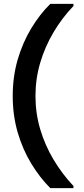

<svg xmlns="http://www.w3.org/2000/svg" viewBox="-20 -831 435 996"><path d="M241 145Q186 90 141.5 16.5Q97 -57 71.5 -145Q46 -233 46 -333Q46 -433 71.5 -521Q97 -609 141.5 -683Q186 -757 241 -811H361V-800Q301 -737 257 -662.5Q213 -588 188.5 -505Q164 -422 164 -333Q164 -244 188.5 -161Q213 -78 257.5 -3.5Q302 71 361 134V145Z"/></svg>

Font: DM Sans 18pt SemiBold
Style: Regular
Weight: 600
Designer: Colophon Foundry, Jonny Pinhorn
Foundry: Colophon Foundry
Version: Version 4.004;gftools[0.9.30]